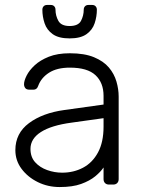

<svg xmlns="http://www.w3.org/2000/svg" viewBox="-20 -745 576 775"><path d="M221 10Q173 10 132.5 -10Q92 -30 67 -63.5Q42 -97 42 -139Q42 -207 97 -248Q152 -289 240 -301L398 -323V-358Q398 -411 365.5 -441.5Q333 -472 262 -472Q210 -472 178 -451.5Q146 -431 134 -398Q129 -383 115 -383H99Q87 -383 82 -389.5Q77 -396 77 -405Q77 -419 87.5 -440Q98 -461 120 -481.5Q142 -502 177 -516Q212 -530 262 -530Q321 -530 359.5 -514Q398 -498 419.5 -472.5Q441 -447 450 -416Q459 -385 459 -355V-22Q459 -12 453 -6Q447 0 437 0H420Q410 0 404 -6Q398 -12 398 -22V-69Q386 -51 364 -33Q342 -15 307.5 -2.5Q273 10 221 10ZM231 -48Q277 -48 315 -68Q353 -88 375.5 -129.5Q398 -171 398 -234V-268L269 -250Q187 -239 145 -212Q103 -185 103 -144Q103 -111 122 -90Q141 -69 170.5 -58.5Q200 -48 231 -48ZM261 -590Q217 -590 193 -607Q169 -624 160 -651Q151 -678 151 -706Q151 -714 156 -719.5Q161 -725 170 -725H185Q194 -725 199 -719.5Q204 -714 204 -706Q204 -682 215.5 -661Q227 -640 261 -640Q296 -640 307 -661Q318 -682 318 -706Q318 -714 323 -719.5Q328 -725 337 -725H352Q361 -725 366 -719.5Q371 -714 371 -706Q371 -678 362 -651Q353 -624 329 -607Q305 -590 261 -590Z"/></svg>

Font: Rubik Light Light
Style: Regular
Weight: 300
Version: Version 2.101